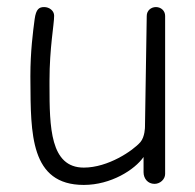

<svg xmlns="http://www.w3.org/2000/svg" viewBox="-20 -520 552 543"><path d="M447 -475C447 -490 435 -500 421 -500C407 -500 395 -490 395 -475L390 -161C390 -161 390 -133 377 -118C356 -94 286 -46 217 -46C121.8 -46 120 -160.6 120 -277.8C120 -282.5 120 -287.3 120 -292C120 -385.4 133.1 -449.8 133.1 -475.5C133.1 -489.7 119.5 -500 105 -500C91 -500 82 -495 78 -466C73.3 -430.2 65.9 -374.9 65.9 -304.2C65.9 -299.8 65.9 -295.4 66 -291C67 -143 65 3 217 3C294 3 361 -40 386 -76V-33C386 -15 398 0 417 0C433 0 447 -13 447 -28Z"/></svg>

Font: Comic Neue
Style: Normal
Weight: 400
Designer: Craig Rozynski
Foundry: Craig Rozynski
Version: Version 2.003